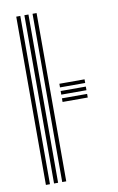

<svg xmlns="http://www.w3.org/2000/svg" viewBox="-90 -849 551 899"><g transform="rotate(-10 185.5 -400.0)"><path d="M131 0V-800H150.2V0ZM53.5 0V-800H72.8V0ZM92.2 0V-800H111.5V0ZM197.8 -438.2V-455.5H317.5V-438.2ZM197.8 -403.8V-421H317.5V-403.8ZM197.8 -369V-386.2H317.5V-369Z"/></g></svg>

Font: Big Shoulders Inline Text SemiBold
Style: Regular
Weight: 600
Designer: Patric King
Foundry: XO Type Co
Version: Version 1.000